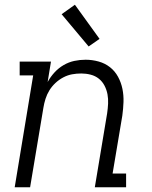

<svg xmlns="http://www.w3.org/2000/svg" viewBox="-20 -790 640 810"><path d="M42 0 120 -472H63V-530H195L181 -444Q193 -466 210 -484.5Q227 -503 248.5 -515.5Q270 -528 293.5 -533Q317 -538 341 -538Q369 -538 396 -530.5Q423 -523 444 -506.5Q465 -490 478 -466Q491 -442 496.5 -415Q502 -388 501 -359.5Q500 -331 496 -302L455 -58H512V0H380L432 -312Q435 -332 436 -352.5Q437 -373 433.5 -392Q430 -411 421 -428.5Q412 -446 397 -458Q382 -470 362.5 -475Q343 -480 323 -480Q323 -480 323 -480Q323 -480 323 -480Q303 -480 284 -476.5Q265 -473 247 -463.5Q229 -454 214 -440Q199 -426 188.5 -409Q178 -392 172 -373Q166 -354 163 -335L107 0ZM354 -594 240 -730 296 -770 400 -626Z"/></svg>

Font: Iosevka Curly Slab LtEx
Style: Italic
Weight: 300
Width: 7
Italic angle: -9°
Monospace: yes
Designer: Belleve Invis
Foundry: Belleve Invis
Version: Version 11.1.0; ttfautohint (v1.8.3)